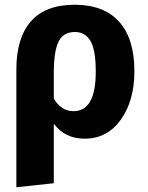

<svg xmlns="http://www.w3.org/2000/svg" viewBox="-20 -568 624 810"><path d="M547 -267Q547 -144 490 -63.5Q433 17 337 17Q254 17 207 -46V205L49 222V-275Q49 -408 110.5 -478Q172 -548 295 -548Q418 -548 482.5 -476.5Q547 -405 547 -267ZM290 -99Q384 -99 384 -265Q384 -358 361.5 -395.5Q339 -433 296 -433Q247 -433 227 -392.5Q207 -352 207 -260V-152Q238 -99 290 -99Z"/></svg>

Font: FiraGO
Style: Bold
Weight: 700
Designer: bBox Type
Foundry: bBox Type GmbH
Version: Version 1.001;PS 001.001;hotconv 1.0.88;makeotf.lib2.5.64775